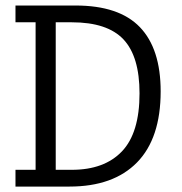

<svg xmlns="http://www.w3.org/2000/svg" viewBox="-20 -687 670 707"><path d="M37 -61.7H111.1V-604.9H37V-666.7H258Q418.5 -666.7 495.1 -587Q571.6 -507.4 571.6 -350.6Q571.6 -177.8 484.6 -88.9Q397.5 0 235.8 0H37ZM185.2 -61.7H244.4Q364.2 -61.7 429 -129.6Q493.8 -197.5 493.8 -343.2Q493.8 -479 434.6 -542Q375.3 -604.9 244.4 -604.9H185.2Z"/></svg>

Font: Slabo 27px
Style: Regular
Weight: 400
Version: Version 1.02 Build 003a